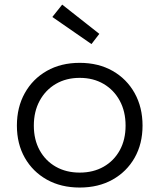

<svg xmlns="http://www.w3.org/2000/svg" viewBox="-20 -820 705 849"><path d="M332.5 9.3Q249.7 9.3 187.2 -25.7Q124.7 -60.8 89.7 -122.4Q54.7 -184.1 54.7 -264.6Q54.7 -345.7 89.7 -408.4Q124.7 -471.1 187.1 -506.6Q249.6 -542.1 332.4 -542.1Q415.3 -542.1 477.8 -506.6Q540.3 -471.1 575.3 -408.4Q610.3 -345.7 610.3 -264.6Q610.3 -184.1 575.3 -122.4Q540.3 -60.8 477.8 -25.7Q415.3 9.3 332.5 9.3ZM332.5 -56.8Q392.5 -56.8 438.2 -82.8Q483.9 -108.8 509.6 -155.5Q535.3 -202.3 535.3 -264.6Q535.3 -326.9 509.6 -374.5Q483.9 -422.1 438.2 -448.9Q392.5 -475.7 332.5 -475.7Q272.5 -475.7 226.8 -448.9Q181.1 -422.1 155.4 -374.5Q129.6 -326.9 129.6 -264.6Q129.6 -202.3 155.4 -155.5Q181.1 -108.8 226.8 -82.8Q272.5 -56.8 332.5 -56.8ZM255 -799.6 211.4 -744.9 384.5 -625.1 419.2 -670.3Z"/></svg>

Font: Hepta Slab ExtraLight
Style: Regular
Weight: 200
Designer: Michael LaGattuta
Foundry: Michael LaGattuta
Version: Version 1.100